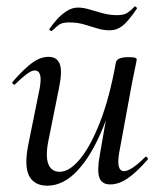

<svg xmlns="http://www.w3.org/2000/svg" viewBox="-20 -575 508 608"><path d="M130 13Q88 13 72 -18.5Q56 -50 70 -119L106 -297Q111 -327 106.5 -339.5Q102 -352 90 -352Q80 -352 64 -340Q48 -328 29 -309Q25 -305 21 -309Q17 -313 21 -317Q54 -355 80.5 -375Q107 -395 134 -395Q160 -395 169 -373Q178 -351 167 -297L135 -138Q123 -83 132.5 -57Q142 -31 169 -31Q200 -31 233.5 -71.5Q267 -112 297 -189Q327 -266 347 -377L361 -376Q342 -259 306.5 -171.5Q271 -84 226 -35.5Q181 13 130 13ZM329 9Q302 9 294.5 -13Q287 -35 296 -84L347 -377Q350 -394 387 -394Q403 -394 408 -392Q413 -390 413 -387Q413 -384 408 -361Q403 -338 398 -312L357 -89Q348 -33 373 -33Q384 -33 401 -44.5Q418 -56 439 -77Q442 -81 446 -76.5Q450 -72 447 -69Q412 -29 384 -10Q356 9 329 9ZM144 -477Q142 -476 138.5 -478.5Q135 -481 137 -484Q145 -496 159 -512Q173 -528 190.5 -539.5Q208 -551 227 -551Q244 -551 263.5 -545Q283 -539 305.5 -533Q328 -527 351 -527Q372 -527 383.5 -534.5Q395 -542 406 -554Q408 -556 411.5 -552.5Q415 -549 413 -547Q385 -506 367 -492.5Q349 -479 328 -479Q307 -479 286.5 -485.5Q266 -492 245 -498Q224 -504 199 -504Q176 -504 166 -496Q156 -488 144 -477Z"/></svg>

Font: Cormorant Light Medium
Style: Italic
Weight: 500
Italic angle: -10°
Version: Version 4.000